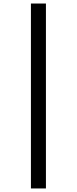

<svg xmlns="http://www.w3.org/2000/svg" viewBox="-20 -816 438 1094"><path d="M156.2 257.8V-795.9H241.7V257.8Z"/></svg>

Font: Charis SIL Phon
Style: Bold Italic
Weight: 700
Italic angle: -11°
Foundry: SIL International
Version: Version 5.000